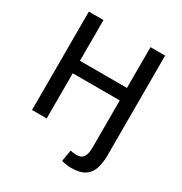

<svg xmlns="http://www.w3.org/2000/svg" viewBox="-200 -839 1109 1171"><g transform="rotate(30 354.5 -253.0)"><path d="M467 187Q452 187 433 184Q414 181 400 177L414 96Q423 99 432.5 100.5Q442 102 457 102Q492 102 506 80Q520 58 520 13V-318H189V0H86V-693H189V-406H520V-693H623V9Q623 64 609.5 104Q596 144 562 165.5Q528 187 467 187Z"/></g></svg>

Font: Ubuntu Sans Medium
Style: Regular
Weight: 500
Designer: Dalton Maag Ltd
Foundry: Dalton Maag Ltd
Version: Version 1.006; ttfautohint (v1.8.4.7-5d5b)